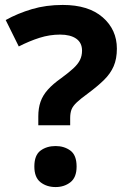

<svg xmlns="http://www.w3.org/2000/svg" viewBox="-20 -744 517 777"><path d="M135 -273Q135 -306 144 -332Q153 -358 173.5 -381Q194 -404 228 -428Q258 -450 276.5 -467Q295 -484 303.5 -501Q312 -518 312 -539Q312 -571 288.5 -587.5Q265 -604 223 -604Q181 -604 140 -591Q99 -578 56 -556L3 -663Q52 -690 109 -707Q166 -724 234 -724Q338 -724 395.5 -674Q453 -624 453 -547Q453 -506 440 -476Q427 -446 401 -420.5Q375 -395 336 -366Q307 -345 291 -330Q275 -315 269.5 -301Q264 -287 264 -266V-237H135ZM119 -70Q119 -116 144 -134.5Q169 -153 205 -153Q240 -153 265 -134.5Q290 -116 290 -70Q290 -26 265 -6.5Q240 13 205 13Q169 13 144 -6.5Q119 -26 119 -70Z"/></svg>

Font: Noto Sans Cham
Style: Bold
Weight: 700
Version: Version 2.002